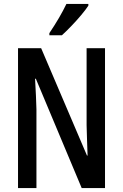

<svg xmlns="http://www.w3.org/2000/svg" viewBox="-20 -960 627 980"><path d="M516 0H397L163 -558H159Q162 -508 163.5 -471Q165 -434 166 -402V0H72V-714H190L424 -166H427Q425 -217 424 -253.5Q423 -290 422 -321V-714H516ZM431 -931Q418 -911 394 -882.5Q370 -854 343.5 -826.5Q317 -799 296 -780H232V-791Q286 -871 319 -940H431Z"/></svg>

Font: Noto Sans Gurmukhi ExtraCondensed Medium
Style: Regular
Weight: 500
Width: 2
Designer: Jelle Bosma - Monotype Design Team
Foundry: Monotype Imaging Inc.
Version: Version 2.004; ttfautohint (v1.8.4.7-5d5b)